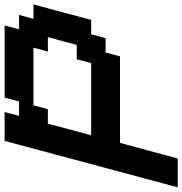

<svg xmlns="http://www.w3.org/2000/svg" viewBox="-33 -666 790 832"><g transform="rotate(-90 362.0 -250.0)"><path d="M-33.7 125H91.3Q102.5 83.5 125 0.2Q147.5 -83 158.7 -125H533.7L550.3 -187.5H612.8L629.4 -250H691.9Q703.1 -292 725.3 -375.2Q747.6 -458.5 758.8 -500H696.3L713.4 -562.5H650.9L667.5 -625H355L338.4 -562.5H275.9L292.5 -625H167.5Q133.8 -500 66.9 -250Q0 0 -33.7 125ZM504.4 -250H191.9L242.2 -437.5H304.7L321.3 -500H571.3L554.7 -437.5H617.2Q611.3 -417 600.1 -375Q588.9 -333 583.5 -312.5H521Z"/></g></svg>

Font: Faithful 32x
Style: Oblique
Weight: 400
Foundry: Faithful Resource Pack
Version: Version 1.0; January 27, 2023